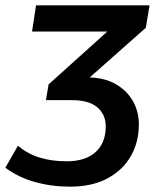

<svg xmlns="http://www.w3.org/2000/svg" viewBox="-69 -509 605 719"><path d="M193 190Q124 190 61.5 172.5Q-1 155 -49 119L-2 37Q36 68 80.5 81.5Q125 95 181 95Q251 95 289 60.5Q327 26 327 -36Q327 -80 295.5 -107Q264 -134 200 -134H103L113 -193L333 -391H51L66 -489H491L477 -405L267 -219Q326 -217 367 -192.5Q408 -168 429.5 -129Q451 -90 451 -43Q451 23 421 75.5Q391 128 333.5 159Q276 190 193 190Z"/></svg>

Font: Nunito Sans
Style: Bold Italic
Weight: 700
Italic angle: -9°
Designer: Vernon Adams
Foundry: Vernon Adams
Version: Version 3.006; ttfautohint (v1.8.3)